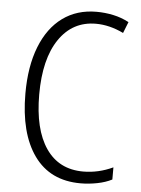

<svg xmlns="http://www.w3.org/2000/svg" viewBox="-53 -766 602 818"><g transform="rotate(5 248.5 -357.0)"><path d="M322 10Q192 10 123.5 -85.5Q55 -181 55 -351Q55 -467 88 -551Q121 -635 182 -679.5Q243 -724 327 -724Q363 -724 398.5 -716.5Q434 -709 466 -692L447 -644Q387 -673 329 -673Q229 -673 171.5 -588.5Q114 -504 114 -352Q114 -203 169.5 -122Q225 -41 329 -41Q394 -41 456 -70V-18Q429 -4 393 3Q357 10 322 10Z"/></g></svg>

Font: Noto Sans Condensed Light
Style: Regular
Weight: 300
Width: 3
Designer: Monotype Design Team
Foundry: Monotype Imaging Inc.
Version: Version 2.013; ttfautohint (v1.8.4.7-5d5b)